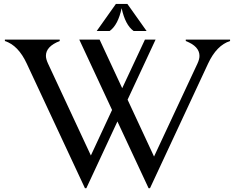

<svg xmlns="http://www.w3.org/2000/svg" viewBox="-20 -939 1197 978"><path d="M570.3 -918.9H628.9L726.6 -781.2H660.6Q617.7 -812 599.6 -897.5Q581.5 -812 538.6 -781.2H472.7ZM412.6 19.5 116.2 -615.2Q72.8 -708.5 4.9 -730V-737.3H284.2V-730Q213.9 -702.6 213.9 -654.8Q213.9 -638.2 224.6 -615.2L442.9 -147L550.8 -378.9L383.8 -737.3H487.3L602.5 -489.7L718.3 -737.3H772.5L629.9 -431.2L764.6 -141.6L985.8 -615.2Q996.1 -637.2 996.1 -654.3Q996.1 -703.1 926.3 -730V-737.3H1151.9V-730Q1083.5 -708.5 1040 -615.2L744.1 19.5H736.8L578.1 -320.3L419.9 19.5Z"/></svg>

Font: Modern Antiqua
Style: Book
Weight: 400
Designer: Wojciech Kalinowski "wmk69" (wmk69@o2.pl)
Foundry: Wojciech Kalinowski "wmk69" (wmk69@o2.pl)
Version: Version 3.1.0; 2021-05-28